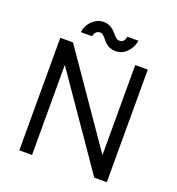

<svg xmlns="http://www.w3.org/2000/svg" viewBox="-153 -998 1036 1122"><g transform="rotate(20 365.0 -437.0)"><path d="M423 -737Q463 -737 492 -767Q521 -796 528 -840H459Q453 -802 423 -802Q409 -802 398 -813Q393 -818 387 -824.5Q381 -831 375 -838Q344 -874 301 -874Q262 -874 230 -844Q215 -829 206 -811.5Q197 -794 195 -772H264Q273 -809 302 -809Q314 -809 325 -798Q330 -793 335.5 -786.5Q341 -780 347 -773Q377 -737 423 -737ZM93 -700V0H172V-560L559 0H637V-700H559V-140L172 -700Z"/></g></svg>

Font: Unageo
Style: Regular
Weight: 400
Designer: Richard Sepsi
Foundry: Richard Sepsi
Version: Version 2.000